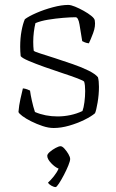

<svg xmlns="http://www.w3.org/2000/svg" viewBox="-20 -520 472 780"><path d="M198 0Q177 0 153 -8Q129 -16 107 -27Q85 -38 71 -48.5Q57 -59 55 -65Q57 -91 63 -118Q69 -145 73 -161Q83 -160 90.5 -157Q98 -154 102 -152Q104 -136 109.5 -111Q115 -86 122 -65Q164 -47 214 -47Q240 -47 266 -52.5Q292 -58 315 -69Q320 -82 323 -105Q326 -128 326 -150Q326 -175 322 -188Q320 -192 295 -201.5Q270 -211 233.5 -223Q197 -235 160.5 -248Q124 -261 97 -272.5Q70 -284 64 -292Q63 -302 62.5 -311Q62 -320 62 -330Q62 -365 67.5 -394.5Q73 -424 81 -442Q97 -454 128 -467.5Q159 -481 194.5 -490.5Q230 -500 257 -500Q268 -500 285 -493Q302 -486 320 -476Q338 -466 351 -455.5Q364 -445 365 -437Q369 -414 358.5 -386Q348 -358 341 -344Q332 -345 324.5 -348Q317 -351 314 -353Q308 -391 303 -420.5Q298 -450 287 -450Q267 -450 236.5 -447.5Q206 -445 175.5 -440Q145 -435 124 -426Q120 -410 117.5 -390Q115 -370 115 -350Q115 -340 115.5 -331Q116 -322 117 -314Q120 -310 144.5 -302.5Q169 -295 204 -283.5Q239 -272 275.5 -259.5Q312 -247 340 -233Q368 -219 378 -206Q382 -191 382 -167Q382 -136 376.5 -103.5Q371 -71 366 -60Q351 -47 322.5 -33Q294 -19 261 -9.5Q228 0 198 0ZM206 240Q199 240 189 234.5Q179 229 175 222Q186 212 198.5 196.5Q211 181 218 165Q203 159 187.5 142.5Q172 126 172 113Q172 106 182.5 97Q193 88 206 81Q219 74 226 74Q233 74 242 84Q251 94 258 106Q265 118 265 126Q265 134 257.5 152.5Q250 171 239.5 191Q229 211 219.5 225.5Q210 240 206 240Z"/></svg>

Font: Texturina 72pt Thin
Style: Regular
Weight: 100
Designer: Guillermo Torres Carreño
Foundry: Omnibus-Type
Version: Version 1.002; ttfautohint (v1.8.3)